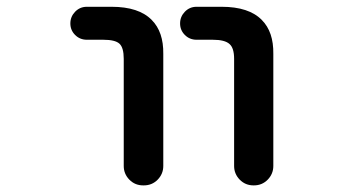

<svg xmlns="http://www.w3.org/2000/svg" viewBox="-20 -568 1040 569"><path d="M731.4 -18.6Q707 -18.6 690.4 -35.6Q673.8 -52.7 673.8 -76.2V-393.6Q673.8 -425.8 660.2 -437.5Q646.5 -450.2 610.4 -450.2H562.5Q542 -450.2 527.8 -464.4Q513.7 -478.5 513.7 -498.5Q513.7 -518.6 527.8 -533.2Q542 -547.9 562.5 -547.9H636.7Q717.8 -547.9 755.9 -508.8Q791 -473.6 790 -408.2V-76.2Q790 -52.7 773.4 -35.6Q756.8 -18.6 732.4 -18.6ZM404.3 -18.6Q379.9 -18.6 363.3 -35.6Q346.7 -52.7 346.7 -76.2V-393.6Q346.7 -426.8 334 -438.5Q321.3 -450.2 286.1 -450.2H237.3Q216.8 -450.2 202.6 -464.4Q188.5 -478.5 188.5 -498.5Q188.5 -518.6 202.6 -533.2Q216.8 -547.9 237.3 -547.9H310.5Q391.6 -547.9 429.7 -508.8Q464.8 -473.6 463.9 -408.2V-76.2Q463.9 -52.7 447.3 -35.6Q430.7 -18.6 406.2 -18.6Z"/></svg>

Font: Rounded Mgen+ 1mn medium
Style: Regular
Weight: 500
Designer: [Source Han Sans]
Ryoko NISHIZUKA  (kana & ideographs); Paul D. Hunt (Latin, Greek & Cyrillic); Wenlong ZHANG  (bopomofo
Version: Version 1.059.20150602